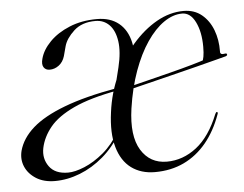

<svg xmlns="http://www.w3.org/2000/svg" viewBox="-40 -486 691 543"><g transform="rotate(-5 305.5 -215.0)"><path d="M270 -171.5Q277 -226 299 -274.2Q321 -322.5 353 -359.5Q385 -396.5 422.5 -417.8Q460 -439 499 -439Q529.5 -439 550.5 -421.8Q571.5 -404.5 582 -376.8Q592.5 -349 592 -316.5Q591.5 -311 594.8 -309Q598 -307 605 -308.5Q608 -309 609.5 -308.5Q611 -308 611 -306Q612 -304.5 610.8 -303.2Q609.5 -302 607.5 -301Q603.5 -300 580 -293.8Q556.5 -287.5 522.5 -279Q488.5 -270.5 451.5 -261.2Q414.5 -252 382 -244Q349.5 -236 329 -231Q308.5 -226 308.5 -226L308 -234Q308 -234 328.8 -239Q349.5 -244 381.2 -252Q413 -260 446.8 -268.5Q480.5 -277 507.8 -284.8Q535 -292.5 546 -296.5L539 -288.5Q542 -295 544 -305.2Q546 -315.5 546 -333.5Q546 -375.5 532 -403.8Q518 -432 494.5 -432Q468.5 -432 442.5 -414Q416.5 -396 393.8 -362.5Q371 -329 354 -282Q337 -235 328.5 -177Q317.5 -100 342.5 -59.2Q367.5 -18.5 415.5 -18.5Q461 -18.5 499.8 -48.5Q538.5 -78.5 563.5 -141Q565 -143.5 566 -145Q567 -146.5 568.5 -146Q570 -146 570.5 -144.2Q571 -142.5 569.5 -139Q553 -93 525.8 -60Q498.5 -27 461.8 -9.5Q425 8 379.5 8Q340 8 312.5 -12.2Q285 -32.5 273.5 -72.8Q262 -113 270 -171.5ZM90 -339.5Q96.5 -364 118.5 -386.5Q140.5 -409 175 -423.2Q209.5 -437.5 253 -437.5Q291 -437.5 315 -418Q339 -398.5 346.8 -362.8Q354.5 -327 344.5 -279L291 -251.5L302 -296Q312.5 -339.5 308 -370Q303.5 -400.5 287.8 -416.5Q272 -432.5 248.5 -432.5Q210 -432.5 187.2 -411.5Q164.5 -390.5 158.5 -369L151 -341Q146 -324.5 134 -315.5Q122 -306.5 108 -306.5Q96.5 -306.5 91 -315Q85.5 -323.5 90 -339.5ZM8.5 -85Q18 -120 50.2 -148.5Q82.5 -177 141.8 -199.5Q201 -222 292 -238L294.5 -231.5Q215 -217 168.5 -195.2Q122 -173.5 99.5 -146Q77 -118.5 70.5 -87.5Q64.5 -58 81 -35Q97.5 -12 134.5 -12Q154 -12 181.2 -23.2Q208.5 -34.5 235.8 -57.2Q263 -80 283 -115L286 -110Q264.5 -72.5 233.5 -46Q202.5 -19.5 166.8 -5.5Q131 8.5 95.5 8.5Q64 8.5 42.2 -5.2Q20.5 -19 11.5 -40Q2.5 -61 8.5 -85Z"/></g></svg>

Font: Fraunces 120pt Light
Style: Italic
Weight: 300
Italic angle: -16°
Version: Version 1.000;[b76b70a41]